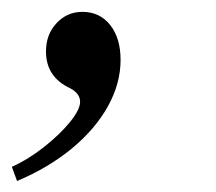

<svg xmlns="http://www.w3.org/2000/svg" viewBox="-82 -152 374 332"><path d="M-52.5 161 -61.5 136.5Q-32 123 -5 101.5Q22 80 39.2 58.8Q56.5 37.5 56.5 24Q56.5 10 40 1Q-2.5 -18.5 -2.5 -63Q-2.5 -92.5 15.8 -112Q34 -131.5 60.5 -131.5Q90.5 -131.5 108.5 -108.8Q126.5 -86 126.5 -48.5Q126.5 -7.5 104.5 32Q82.5 71.5 42.2 104.8Q2 138 -52.5 161Z"/></svg>

Font: Libre Caslon Condensed
Style: Italic
Weight: 400
Italic angle: -22.583°
Designer: Pablo Impallari, Rodrigo Fuenzalida, Katja Schimmel, Ertekin Erdin
Foundry: Pablo Impallari, Rodrigo Fuenzalida
Version: Version 2.000;gftools[0.9.33]